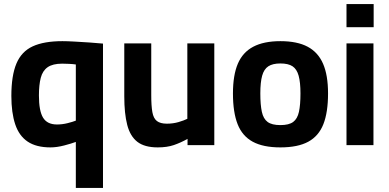

<svg xmlns="http://www.w3.org/2000/svg" viewBox="-20 -716 1918 947"><path d="M354 211V-16Q333 -8 296.5 1.5Q260 11 229 11Q159 11 116.5 -17.5Q74 -46 55 -103Q36 -160 36 -243Q36 -343 61 -402.5Q86 -462 141.5 -487.5Q197 -513 288 -513Q311 -513 346.5 -511Q382 -509 420.5 -506.5Q459 -504 488 -501V211ZM261 -102Q287 -102 313 -108.5Q339 -115 354 -121V-398Q341 -400 321 -401Q301 -402 287 -402Q240 -402 215 -384.5Q190 -367 181 -332Q172 -297 172 -245Q172 -169 192.5 -135.5Q213 -102 261 -102Z M758 11Q693 11 657.5 -16.5Q622 -44 607.5 -100Q593 -156 593 -241V-502H726V-247Q726 -194 731.5 -163Q737 -132 754 -119Q771 -106 803 -106Q834 -106 861 -114Q888 -122 904 -130V-502H1037V0H905V-31Q871 -12 837.5 -0.5Q804 11 758 11Z M1363 11Q1278 11 1226.5 -17Q1175 -45 1152 -103.5Q1129 -162 1129 -255Q1129 -345 1153 -401.5Q1177 -458 1229 -485.5Q1281 -513 1363 -513Q1446 -513 1497.5 -485.5Q1549 -458 1573.5 -401.5Q1598 -345 1598 -255Q1598 -162 1575 -103.5Q1552 -45 1500.5 -17Q1449 11 1363 11ZM1363 -99Q1405 -99 1426 -114.5Q1447 -130 1454.5 -164.5Q1462 -199 1462 -255Q1462 -310 1453 -342.5Q1444 -375 1423 -389Q1402 -403 1363 -403Q1325 -403 1303.5 -389Q1282 -375 1273 -342.5Q1264 -310 1264 -255Q1264 -199 1271.5 -164.5Q1279 -130 1300 -114.5Q1321 -99 1363 -99Z M1689 0V-502H1822V0ZM1689 -582V-696H1823V-582Z"/></svg>

Font: Cairo Play
Style: Bold
Weight: 700
Version: Version 3.119